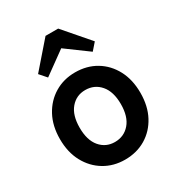

<svg xmlns="http://www.w3.org/2000/svg" viewBox="-175 -837 888 961"><g transform="rotate(-30 268.5 -357.0)"><path d="M268 11Q202 11 149.5 -20.5Q97 -52 66.5 -108.5Q36 -165 36 -241Q36 -317 66.5 -373.5Q97 -430 149.5 -461.5Q202 -493 268 -493Q336 -493 388.5 -461.5Q441 -430 471 -373.5Q501 -317 501 -241Q501 -165 471 -108.5Q441 -52 388.5 -20.5Q336 11 268 11ZM268 -91Q321 -91 354.5 -130Q388 -169 388 -241Q388 -313 354.5 -352Q321 -391 268 -391Q216 -391 183 -352Q150 -313 150 -241Q150 -169 183 -130Q216 -91 268 -91ZM232 -725H305L432 -578L397 -538L269 -632L139 -538L104 -578Z"/></g></svg>

Font: Zen Kaku Gothic Antique
Style: Bold
Weight: 700
Designer: Yoshimichi Ohira
Foundry: Positype
Version: Version 1.001